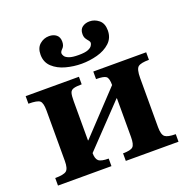

<svg xmlns="http://www.w3.org/2000/svg" viewBox="-127 -835 935 955"><g transform="rotate(-20 340.5 -357.0)"><path d="M303 0H20V-40Q65 -40 79.5 -51.5Q94 -63 94 -103V-370Q94 -411 81 -422Q68 -433 21 -433V-473H303V-433Q274 -433 259.5 -428.5Q245 -424 241 -410.5Q237 -397 237 -368V-160H239L444 -378Q444 -414 432 -423.5Q420 -433 379 -433V-473H659V-433Q616 -433 601.5 -421.5Q587 -410 587 -363V-103Q587 -63 601.5 -51.5Q616 -40 658 -40V0H379V-40Q419 -40 431.5 -51.5Q444 -63 444 -103V-308H442L237 -93Q237 -63 250 -51.5Q263 -40 303 -40ZM339 -529Q297 -529 256 -540Q215 -551 188 -576Q161 -601 161 -641Q161 -677 182.5 -695.5Q204 -714 232 -714Q255 -714 270 -702Q285 -690 285 -666Q285 -644 273 -632.5Q261 -621 261 -612Q261 -606 266.5 -597Q272 -588 289 -581.5Q306 -575 339 -575Q373 -575 389 -581.5Q405 -588 410.5 -597Q416 -606 416 -611Q416 -619 410 -625.5Q404 -632 398 -641.5Q392 -651 392 -666Q392 -691 408 -702.5Q424 -714 446 -714Q473 -714 495 -696Q517 -678 517 -641Q517 -601 490 -576Q463 -551 422 -540Q381 -529 339 -529Z"/></g></svg>

Font: STIX Two Text
Style: Bold
Weight: 700
Designer: Ross Mills, John Hudson & Paul Hanslow, Tiro Typeworks Ltd; with prior portions MicroPress Inc., and Coen Hoffman.
Foundry: Tiro Typeworks Ltd
Version: Version 2.13 b171